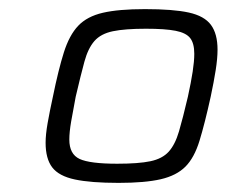

<svg xmlns="http://www.w3.org/2000/svg" viewBox="-20 -715 497 421"><path d="M240 -314Q179 -314 144 -321.5Q109 -329 94.5 -348Q80 -367 80 -402Q80 -420 84.5 -445.5Q89 -471 96 -503Q108 -562 120 -600Q132 -638 151.5 -658.5Q171 -679 205.5 -687Q240 -695 298 -695Q360 -695 394 -687.5Q428 -680 442.5 -660.5Q457 -641 457 -606Q457 -587 453 -561.5Q449 -536 442 -503Q429 -444 417.5 -406.5Q406 -369 386.5 -349.5Q367 -330 332.5 -322Q298 -314 240 -314ZM237 -356Q284 -356 310 -361.5Q336 -367 350 -382.5Q364 -398 372.5 -427Q381 -456 392 -503Q399 -535 402.5 -558Q406 -581 406 -597Q406 -620 397 -631.5Q388 -643 365 -647.5Q342 -652 300 -652Q254 -652 227.5 -646.5Q201 -641 187 -625Q173 -609 165 -579.5Q157 -550 146 -503Q140 -472 136 -448.5Q132 -425 132 -409Q132 -377 154.5 -366.5Q177 -356 237 -356Z"/></svg>

Font: Saira SemiExpanded Light
Style: Italic
Weight: 300
Width: 6
Italic angle: -12°
Designer: Hector Gatti with collaboration of the Omnibus-Type team
Foundry: Omnibus-Type
Version: Version 1.101